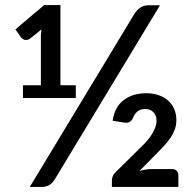

<svg xmlns="http://www.w3.org/2000/svg" viewBox="-20 -741 770 761"><path d="M198 -31.5Q186.5 -13 173.8 -6.5Q161 0 143.5 0H98L511.5 -684Q522 -701 535.5 -710.5Q549 -720 568 -720H614ZM71 -403H142V-601L144.5 -624.5L99 -588Q93.5 -584 88.2 -583Q83 -582 78.5 -583Q74 -584 70.2 -586.5Q66.5 -589 64.5 -591.5L41 -624.5L155 -721H219.5V-403H280.5V-352.5H71ZM560 -371.5Q587.5 -371.5 609.8 -363.5Q632 -355.5 647.2 -341.5Q662.5 -327.5 670.8 -308Q679 -288.5 679 -265.5Q679 -245 672.8 -228Q666.5 -211 656 -195.2Q645.5 -179.5 632 -165Q618.5 -150.5 604 -135.5L532.5 -63Q545.5 -67 557.8 -69Q570 -71 581 -71H661Q673.5 -71 680.2 -64.2Q687 -57.5 687 -46V0H423.5V-25.5Q423.5 -33 426.5 -41.5Q429.5 -50 436.5 -57L544 -163Q556 -174.5 566.2 -187Q576.5 -199.5 584 -212.2Q591.5 -225 596 -237.8Q600.5 -250.5 600.5 -262.5Q600.5 -284 588 -296.5Q575.5 -309 556 -309Q536.5 -309 524.5 -299Q512.5 -289 506 -271Q500 -261 492.5 -257Q485 -253 469.5 -255.5L426.5 -262.5Q434.5 -317.5 470.5 -344.5Q506.5 -371.5 560 -371.5Z"/></svg>

Font: Lato
Style: Regular
Weight: 600
Designer: Lukasz Dziedzic
Foundry: tyPoland Lukasz Dziedzic
Version: Version 2.006; 2014-01-15; ttfautohint (v1.4.1)